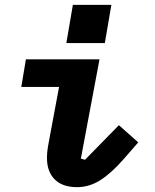

<svg xmlns="http://www.w3.org/2000/svg" viewBox="-20 -761 640 793"><path d="M174 -108Q174 -137 181 -171L184 -188L224 -402H68L87 -516H391L314 -106L331 -101L471 -244L551 -173L490 -103Q438 -44 393 -16Q348 12 298 12Q238 12 206 -20Q174 -52 174 -108ZM440 -741 413 -583H254L281 -741Z"/></svg>

Font: iA Writer Mono V
Style: Regular
Weight: 400
Italic angle: -9.5°
Designer: Mike Abbink, Paul van der Laan, Pieter van Rosmalen
Foundry: Bold Monday
Version: Version 2.000